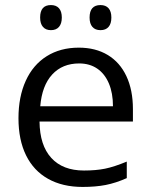

<svg xmlns="http://www.w3.org/2000/svg" viewBox="-20 -736 603 766"><path d="M53.7 -264.2Q53.7 -350.1 82.8 -413.8Q111.8 -477.5 166.3 -511.7Q220.7 -545.9 294.4 -545.9Q361.3 -545.9 409.9 -516.6Q458.5 -487.3 484.4 -431.9Q510.3 -376.5 510.3 -300.8V-251H137.7Q138.7 -156.2 184.6 -106Q230.5 -55.7 314.9 -55.7Q362.8 -55.7 398.9 -63Q435.1 -70.3 485.8 -91.3V-25.4Q441.9 -5.9 401.6 2Q361.3 9.8 309.6 9.8Q229.5 9.8 171.9 -22.5Q114.3 -54.7 84 -116.2Q53.7 -177.7 53.7 -264.2ZM295.9 -482.9Q229 -482.9 188.2 -438.7Q147.5 -394.5 140.6 -312H430.7Q430.7 -364.7 414.3 -403.3Q397.9 -441.9 367.7 -462.4Q337.4 -482.9 295.9 -482.9ZM337.4 -666Q337.4 -715.8 380.9 -715.8Q401.9 -715.8 413.1 -703.1Q424.3 -690.4 424.3 -666Q424.3 -641.6 413.1 -628.7Q401.9 -615.7 380.9 -615.7Q359.9 -615.7 348.6 -628.7Q337.4 -641.6 337.4 -666ZM140.1 -666Q140.1 -715.8 183.1 -715.8Q204.1 -715.8 215.3 -703.1Q226.6 -690.4 226.6 -666Q226.6 -641.6 215.3 -628.7Q204.1 -615.7 183.1 -615.7Q162.6 -615.7 151.4 -628.7Q140.1 -641.6 140.1 -666Z"/></svg>

Font: Viking Open Sans
Style: Regular
Weight: 400
Foundry: Ascender Corporation
Version: Version 2.001